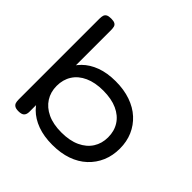

<svg xmlns="http://www.w3.org/2000/svg" viewBox="-179 -861 1036 1036"><g transform="rotate(45 338.5 -343.0)"><path d="M358 10Q294 10 245 -8Q196 -26 163.5 -58.5Q131 -91 115 -135.5Q99 -180 99 -233Q99 -286 115.5 -330Q132 -374 164.5 -406.5Q197 -439 245.5 -457Q294 -475 358 -475Q421 -475 471.5 -457.5Q522 -440 557.5 -407.5Q593 -375 612 -331Q631 -287 631 -234Q631 -180 612 -135.5Q593 -91 557.5 -58Q522 -25 472 -7.5Q422 10 358 10ZM346 -72Q409 -72 453 -92.5Q497 -113 520 -149Q543 -185 543 -232Q543 -280 520 -316Q497 -352 453 -372Q409 -392 346 -392Q284 -392 240 -372Q196 -352 173 -316Q150 -280 150 -232Q150 -185 173 -149Q196 -113 239.5 -92.5Q283 -72 346 -72ZM101 11Q82 11 72.5 5Q63 -1 60 -11Q57 -21 57 -35V-652Q57 -666 60 -676Q63 -686 72.5 -691.5Q82 -697 102 -697Q121 -697 130.5 -691.5Q140 -686 142.5 -675.5Q145 -665 145 -651V-26Q144 -7 134 2Q124 11 101 11Z"/></g></svg>

Font: Fredoka SemiExpanded
Style: Regular
Weight: 400
Width: 6
Designer: Ben Nathan
Foundry: Milena B. Brandão, Ben Nathan
Version: Version 2.001